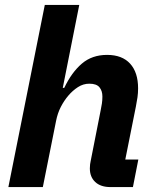

<svg xmlns="http://www.w3.org/2000/svg" viewBox="-20 -760 628 780"><path d="M14 0 162 -740H302L235 -403H241Q271 -466 312.5 -501.5Q354 -537 415 -537Q476 -537 508.5 -501.5Q541 -466 541 -401Q541 -382 538.5 -364.5Q536 -347 532 -327L489 -112H542L520 0H429Q389 0 367 -20.5Q345 -41 345 -76Q345 -85 346 -92.5Q347 -100 348 -104L389 -312Q392 -326 394 -339.5Q396 -353 396 -368Q396 -391 384 -405.5Q372 -420 343 -420Q318 -420 296.5 -406Q275 -392 258 -372Q240 -351 227 -325.5Q214 -300 208 -270L154 0Z"/></svg>

Font: IBM Plex Sans
Style: Italic
Weight: 400
Italic angle: -11.31°
Designer: Mike Abbink, Paul van der Laan, Pieter van Rosmalen
Foundry: Bold Monday
Version: Version 3.201